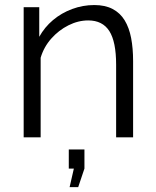

<svg xmlns="http://www.w3.org/2000/svg" viewBox="-20 -550 623 769"><path d="M513.1 0H445.1V-291.1Q445.1 -382.9 417.9 -425.6Q390.6 -468.2 333.3 -468.2Q293.2 -468.2 254.1 -448.6Q215.1 -429 185.4 -395.5Q155.7 -362.1 142.8 -318.8V0H74.8V-521.1H137.2V-402.6Q158.5 -441.1 192.3 -469.6Q226.2 -498.1 269 -513.9Q311.7 -529.8 357.7 -529.8Q401.2 -529.8 431.3 -513.9Q461.3 -498 479.3 -468.6Q497.2 -439.3 505.2 -397.8Q513.1 -356.4 513.1 -305.2ZM258.8 199.5 275.8 125.2H255.5V48.6H318.2V125.2L293.2 199.5Z"/></svg>

Font: Raleway Thin
Style: Regular
Weight: 100
Designer: Matt McInerney, Pablo Impallari, Rodrigo Fuenzalida
Foundry: Matt McInerney, Pablo Impallari, Rodrigo Fuenzalida
Version: Version 4.026